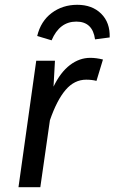

<svg xmlns="http://www.w3.org/2000/svg" viewBox="-20 -780 477 800"><path d="M409 -532 382 -443Q363 -448 339 -448Q290 -448 253.5 -405.5Q217 -363 188 -279L148 0H57L131 -527H209L203 -419Q232 -479 271.5 -509Q311 -539 356 -539Q381 -539 409 -532ZM135 -630Q150 -692 195.5 -726Q241 -760 302 -760Q364 -760 401.5 -723Q439 -686 437 -624L376 -616Q366 -690 298 -690Q228 -690 195 -612Z"/></svg>

Font: Fira Sans
Style: Italic
Weight: 400
Italic angle: -8°
Designer: bBox Type GmbH & Carrois Corporate GbR & Edenspiekermann AG
Foundry: bBox Type GmbH & Carrois Corporate GbR & Edenspiekermann AG
Version: Version 4.301